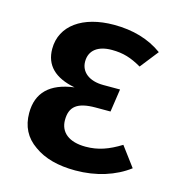

<svg xmlns="http://www.w3.org/2000/svg" viewBox="-89 -620 652 712"><g transform="rotate(15 237.5 -264.5)"><path d="M263 -544C143 -544 64 -488 64 -399C64 -336 103 -297 181 -282C89 -270 43 -225 43 -147C43 -96 63 -56 104 -28C144 1 197 15 263 15C343 15 414 -8 467 -48L411 -123C364 -94 325 -80 277 -80C213 -80 178 -109 178 -156C178 -207 205 -230 276 -230H333L346 -318H282C227 -318 194 -345 194 -385C194 -428 226 -452 279 -452C323 -452 354 -442 394 -419L449 -489C398 -526 336 -544 263 -544Z"/></g></svg>

Font: Fira Sans Medium
Style: Regular
Weight: 500
Designer: Carrois Corporate & Edenspiekermann AG
Foundry: Carrois Corporate GbR & Edenspiekermann AG
Version: Version 4.203